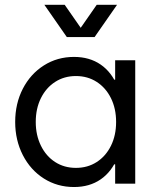

<svg xmlns="http://www.w3.org/2000/svg" viewBox="-20 -750 638 784"><path d="M282.2 13.7Q213.9 13.7 159.2 -21Q104.5 -55.7 73.2 -116.7Q42 -177.7 42 -252Q42 -327.1 73.2 -387.7Q104.5 -448.2 159.2 -482.9Q213.9 -517.6 282.2 -517.6Q345.7 -517.6 391.1 -486.3Q436.5 -455.1 460.4 -395.5Q484.4 -335.9 484.4 -252L434.6 -424.8H496.1V-79.1H434.6L484.4 -252Q484.4 -168 460.4 -108.4Q436.5 -48.8 391.1 -17.6Q345.7 13.7 282.2 13.7ZM454.1 -252Q454.1 -306.6 433.1 -349.1Q412.1 -391.6 375 -415.5Q337.9 -439.5 290 -439.5Q242.2 -439.5 205.1 -415.5Q168 -391.6 147 -349.1Q126 -306.6 126 -252Q126 -198.2 147 -155.3Q168 -112.3 205.1 -88.4Q242.2 -64.5 290 -64.5Q337.9 -64.5 375 -88.4Q412.1 -112.3 433.1 -154.8Q454.1 -197.3 454.1 -252ZM450.2 0V-101.6L471.7 -252L450.2 -385.7V-503.9H532.2V0ZM252.9 -598.6H335.9L244.1 -730.5H161.1ZM283.2 -598.6H366.2L458 -730.5H375Z"/></svg>

Font: Wanted Sans Std Variable
Style: Regular
Weight: 400
Designer: Original Design by Kil Hyung-jin and Kang Hanbin, Wanted Lab, Inc;
Foundry: Wanted Lab, Inc.
Version: Version 1.003;Glyphs 3.2 (3227)